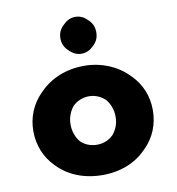

<svg xmlns="http://www.w3.org/2000/svg" viewBox="-88 -864 892 965"><g transform="rotate(-10 358.0 -381.5)"><path d="M300 -759 293 -752C277 -736 268 -716 268 -691C268 -666 277 -646 293 -630L300 -623C316 -607 336 -597 360 -597C384 -597 404 -607 420 -623L427 -630C443 -646 451 -666 451 -691C451 -716 443 -736 427 -752L420 -759C404 -775 384 -785 360 -785C336 -785 316 -775 300 -759ZM275 -346C296 -367 326 -380 358 -380C390 -380 420 -367 441 -346C460 -324 473 -292 473 -256C473 -220 461 -191 441 -167C420 -146 391 -133 358 -133C324 -133 295 -145 274 -166C256 -188 243 -219 243 -256C243 -292 256 -323 275 -346ZM126 -72 133 -65C187 -10 265 22 360 22C451 22 528 -10 582 -65L590 -73C636 -120 663 -183 663 -256C663 -329 636 -391 590 -438L582 -446C527 -502 448 -535 360 -535C269 -535 190 -502 134 -445L127 -438C81 -391 53 -328 53 -256C53 -183 80 -119 126 -72Z"/></g></svg>

Font: Hussar Woodtype
Style: Bd
Weight: 900
Foundry: Cannot Into Space Fonts
Version: Version 1.07